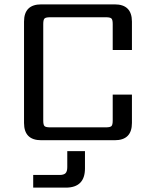

<svg xmlns="http://www.w3.org/2000/svg" viewBox="-20 -642 684 879"><path d="M288 123V50H369V129Q369 217 281 217H132V159H253Q272 159 280 151Q288 143 288 123ZM584 -413H496V-532Q496 -552 490 -557.5Q484 -563 465 -563H209Q190 -563 184 -557.5Q178 -552 178 -532V-90Q178 -70 184 -64.5Q190 -59 209 -59H465Q484 -59 490 -64.5Q496 -70 496 -90V-209H584V-79Q584 0 505 0H169Q90 0 90 -79V-543Q90 -622 169 -622H505Q584 -622 584 -543Z"/></svg>

Font: Sarpanch
Style: Regular
Weight: 400
Designer: Manushi Parikh (Devanagari and Latin), Jyotish Sonowal (Devanagari)
Foundry: Indian Type Foundry
Version: Version 2.004;PS 1.0;hotconv 1.0.78;makeotf.lib2.5.61930; tt